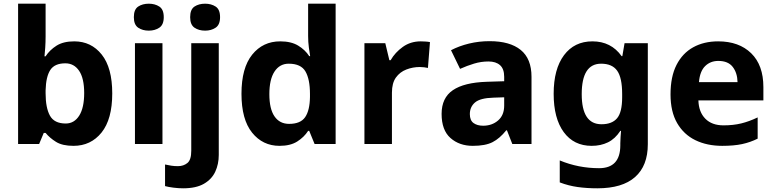

<svg xmlns="http://www.w3.org/2000/svg" viewBox="-20 -780 4198 1040"><path d="M227 -583Q227 -552 225 -522Q223 -492 221 -475H227Q249 -509 286 -532.5Q323 -556 382 -556Q474 -556 531 -484.5Q588 -413 588 -274Q588 -134 530 -62Q472 10 378 10Q318 10 283.5 -11.5Q249 -33 227 -60H217L192 0H78V-760H227ZM334 -437Q276 -437 252.5 -401Q229 -365 227 -291V-275Q227 -196 250.5 -153.5Q274 -111 336 -111Q382 -111 409 -153.5Q436 -196 436 -276Q436 -356 408.5 -396.5Q381 -437 334 -437Z M786 -760Q819 -760 843 -744.5Q867 -729 867 -687Q867 -646 843 -630Q819 -614 786 -614Q752 -614 728.5 -630Q705 -646 705 -687Q705 -729 728.5 -744.5Q752 -760 786 -760ZM860 -546V0H711V-546Z M1010 -687Q1010 -729 1033.5 -744.5Q1057 -760 1091 -760Q1124 -760 1148 -744.5Q1172 -729 1172 -687Q1172 -646 1148 -630Q1124 -614 1091 -614Q1057 -614 1033.5 -630Q1010 -646 1010 -687ZM972 240Q947 240 919.5 236.5Q892 233 874 228V111Q892 115 908 117.5Q924 120 944 120Q974 120 995 103Q1016 86 1016 37V-546H1165V59Q1165 109 1146 150Q1127 191 1084.5 215.5Q1042 240 972 240Z M1494 10Q1403 10 1345.5 -61.5Q1288 -133 1288 -272Q1288 -412 1346 -484Q1404 -556 1498 -556Q1557 -556 1595 -533Q1633 -510 1655 -476H1660Q1657 -492 1653 -522.5Q1649 -553 1649 -585V-760H1798V0H1684L1655 -71H1649Q1627 -37 1590 -13.5Q1553 10 1494 10ZM1546 -109Q1608 -109 1633 -145.5Q1658 -182 1659 -255V-271Q1659 -351 1634.5 -393Q1610 -435 1544 -435Q1495 -435 1467 -392.5Q1439 -350 1439 -270Q1439 -190 1467 -149.5Q1495 -109 1546 -109Z M2259 -556Q2270 -556 2285 -555Q2300 -554 2309 -552L2298 -412Q2291 -414 2277.5 -415.5Q2264 -417 2254 -417Q2216 -417 2181 -403.5Q2146 -390 2124.5 -360Q2103 -330 2103 -278V0H1954V-546H2067L2089 -454H2096Q2120 -496 2162 -526Q2204 -556 2259 -556Z M2632 -557Q2742 -557 2800.5 -509.5Q2859 -462 2859 -364V0H2755L2726 -74H2722Q2687 -30 2648 -10Q2609 10 2541 10Q2468 10 2420 -32.5Q2372 -75 2372 -163Q2372 -250 2433 -291.5Q2494 -333 2616 -337L2711 -340V-364Q2711 -407 2688.5 -427Q2666 -447 2626 -447Q2586 -447 2548 -435.5Q2510 -424 2472 -407L2423 -508Q2467 -531 2520.5 -544Q2574 -557 2632 -557ZM2653 -251Q2581 -249 2553 -225Q2525 -201 2525 -162Q2525 -128 2545 -113.5Q2565 -99 2597 -99Q2645 -99 2678 -127.5Q2711 -156 2711 -208V-253Z M3189 -556Q3290 -556 3347 -476H3351L3363 -546H3489V1Q3489 118 3420 179Q3351 240 3216 240Q3158 240 3108.5 233Q3059 226 3012 208V89Q3113 131 3225 131Q3340 131 3340 7V-4Q3340 -21 3341.5 -39Q3343 -57 3344 -71H3340Q3312 -28 3273 -9Q3234 10 3185 10Q3088 10 3033.5 -64.5Q2979 -139 2979 -272Q2979 -406 3035 -481Q3091 -556 3189 -556ZM3236 -435Q3131 -435 3131 -270Q3131 -107 3238 -107Q3295 -107 3322.5 -139.5Q3350 -172 3350 -253V-271Q3350 -359 3323 -397Q3296 -435 3236 -435Z M3870 -556Q3983 -556 4049 -491.5Q4115 -427 4115 -308V-236H3763Q3765 -173 3800.5 -137Q3836 -101 3899 -101Q3952 -101 3995 -111.5Q4038 -122 4084 -144V-29Q4044 -9 3999.5 0.5Q3955 10 3892 10Q3810 10 3747 -20.5Q3684 -51 3648 -113Q3612 -175 3612 -269Q3612 -365 3644.5 -428.5Q3677 -492 3735 -524Q3793 -556 3870 -556ZM3871 -450Q3828 -450 3799.5 -422Q3771 -394 3766 -335H3975Q3974 -385 3949 -417.5Q3924 -450 3871 -450Z"/></svg>

Font: Noto Sans Ol Chiki
Style: Bold
Weight: 700
Designer: Monotype Design Team, Lewis McGuffie
Foundry: Monotype Imaging Inc.
Version: Version 2.003; ttfautohint (v1.8.4.7-5d5b)